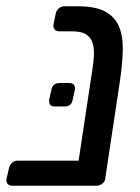

<svg xmlns="http://www.w3.org/2000/svg" viewBox="-20 -593 447 613"><path d="M1 -23 9 -57Q11 -67 18.5 -73.5Q26 -80 36 -80H231L269 -332Q275 -368 278.5 -398Q282 -428 277.5 -449Q273 -470 257.5 -481.5Q242 -493 210 -493H169Q159 -493 154 -499.5Q149 -506 151 -516L158 -550Q160 -560 168 -566.5Q176 -573 186 -573H228Q285 -573 316 -556Q347 -539 360 -508Q373 -477 372 -433Q371 -389 363 -335L316 -23Q315 -13 306.5 -6.5Q298 0 288 0H19Q9 0 4 -6.5Q-1 -13 1 -23ZM137 -275 144 -306Q148 -328 171 -328H201Q211 -328 216 -322Q221 -316 219 -306L212 -275Q209 -253 186 -253H155Q135 -253 137 -275Z"/></svg>

Font: SVN-Rubik
Style: Italic
Weight: 400
Italic angle: -12°
Designer: Hubert and Fischer
Foundry: Hubert & Fischer
Version: Version 2.101; ttfautohint (v1.8.3)